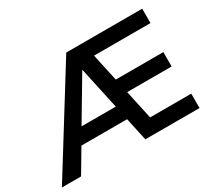

<svg xmlns="http://www.w3.org/2000/svg" viewBox="-168 -924 1273 1157"><g transform="rotate(-30 469.0 -345.5)"><path d="M-35.3 0H98L212.7 -193.1L165.7 -159.8H544.1L502.9 -197.1L545.1 0H922.5V-100H599L644.1 -63.7L585.3 -335.3L557.8 -301H902V-401H536.3L578.4 -366.7L522.5 -624.5L493.1 -591.2H922.5V-691.2H394.1ZM424.5 -551H426.5L497.1 -225.5L520.6 -259.8H224.5L233.3 -229.4Z"/></g></svg>

Font: LL Pando Sans
Style: Bold
Weight: 700
Designer: Joshua Smith
Foundry: Joshua Smith
Version: Version 1.000;Glyphs 3.2.1 (3258)